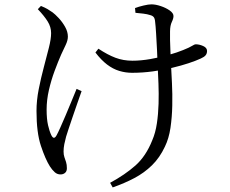

<svg xmlns="http://www.w3.org/2000/svg" viewBox="-20 -785 1040 869"><path d="M151.2 -743.4 165.3 -758.1Q183.3 -750.8 194.9 -744Q206.5 -737.1 218.1 -728.9Q228.9 -721 245.5 -703.4Q262.1 -685.7 274.6 -663.6Q287.2 -641.4 287.2 -619.1Q287.2 -602.4 277.3 -581.6Q267.4 -560.8 256.5 -537.3Q242.6 -505.5 227.2 -464.1Q211.8 -422.6 201.4 -377.6Q191 -332.5 191 -288.9Q191 -246.7 197.4 -218.5Q203.9 -190.4 212.3 -173.1Q218.1 -161.5 224 -161.4Q229.9 -161.3 236.1 -172.6Q242.4 -183.9 253.2 -208.1Q264 -232.2 277.1 -263Q290.2 -293.9 303.1 -325.4Q316.1 -356.9 326.7 -382.8L349.3 -372.5Q339.9 -346.3 329.5 -316.1Q319.2 -285.9 308.9 -256.4Q298.5 -227 290.9 -203.1Q283.2 -179.3 279.2 -166.6Q274.6 -149.8 271.1 -132.6Q267.7 -115.5 267.7 -99.4Q267.7 -84.3 271.5 -73.6Q275.3 -62.9 279 -51.5Q282.7 -40 282.7 -23.2Q282.7 -9.8 274.5 -2.7Q266.3 4.5 253.8 4.5Q238.5 4.5 227.1 -6.1Q215.6 -16.7 205.9 -31.8Q185.3 -64.4 165.3 -124.5Q145.2 -184.5 145.2 -282.6Q145.2 -330.5 155.3 -381.5Q165.4 -432.5 178.3 -480.7Q191.1 -529 201.2 -568.9Q211.3 -608.7 211.3 -635.2Q211.3 -663.1 195.6 -688.2Q179.9 -713.3 151.2 -743.4ZM411.9 -547.3 425.4 -564.6Q466.6 -537.2 502.3 -523.7Q537.9 -510.2 579.6 -510.2Q617.4 -510.2 660.5 -517.7Q703.5 -525.1 743.1 -536.3Q782.7 -547.6 808.8 -558.4Q838.1 -570.2 849.1 -577.3Q860.1 -584.5 866.4 -584.5Q881.7 -584.5 899.4 -576.8Q917.1 -569 917.1 -554.3Q917.1 -542.8 910.7 -534.9Q904.3 -527 888.7 -520.1Q867.1 -510.1 834.1 -499.1Q801 -488.1 759.6 -478.2Q718.1 -468.3 671.8 -461.9Q625.5 -455.5 577.8 -455.5Q548.2 -455.5 519.7 -464.1Q491.2 -472.7 464.5 -493Q437.9 -513.3 411.9 -547.3ZM593.1 -727 591.1 -748.5Q607.6 -754.8 629.7 -760Q651.8 -765.3 665.3 -765.3Q684.4 -765.3 707.7 -757.4Q731 -749.6 748.1 -737.6Q765.2 -725.6 765.2 -712.5Q765.2 -701.1 757.6 -685.5Q750 -669.9 749.6 -643.2Q749.2 -627.9 749.6 -603.7Q750 -579.4 751.4 -552Q752.8 -524.5 753.8 -497Q755.8 -458.2 758.3 -408.6Q760.8 -359 759.7 -306.7Q758.6 -254.3 751.5 -206.1Q744.3 -157.8 726.2 -120.9Q703.2 -71.6 668.1 -37.1Q632.9 -2.6 588.1 21Q543.3 44.7 490 63.3L478.4 42.4Q545.6 6 593.1 -36Q640.5 -78.1 669 -149.7Q683.7 -183.7 690 -226.3Q696.4 -269 697.7 -315.5Q699 -362.1 697.2 -406.9Q695.4 -451.8 693.6 -488.6Q692.6 -520.4 690.6 -559.5Q688.6 -598.6 686.5 -633.4Q684.4 -668.3 682.2 -685.2Q681 -701.4 675.6 -707.7Q670.2 -714.1 659 -716.9Q647 -721 628.4 -723.3Q609.8 -725.5 593.1 -727Z"/></svg>

Font: Noto Serif JP
Style: Regular
Weight: 200
Designer: Ryoko NISHIZUKA 西塚涼子 (kana & ideographs); Frank Grießhammer (Latin, Greek & Cyrillic); Wenlong ZHANG 张文龙 (bopomofo); San
Foundry: Adobe
Version: Version 2.001;hotconv 1.1.0;makeotfexe 2.6.0